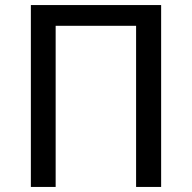

<svg xmlns="http://www.w3.org/2000/svg" viewBox="-20 -739 758 759"><path d="M102 -719H617V0H518V-637H200V0H102Z"/></svg>

Font: Nebula Sans Medium
Style: Regular
Weight: 500
Designer: Paul D. Hunt for Adobe (as Source Sans)
Foundry: Nebula Entertainment & Broadcasting LLC
Version: Version 1.010